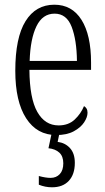

<svg xmlns="http://www.w3.org/2000/svg" viewBox="-20 -564 447 816"><path d="M219 10Q137 10 91 -61.5Q45 -133 45 -263Q45 -404 88.5 -474Q132 -544 211 -544Q286 -544 326.5 -479.5Q367 -415 367 -298V-267H105Q106 -146 138.5 -88.5Q171 -31 229 -31Q271 -31 297.5 -56Q324 -81 337 -113Q343 -110 347.5 -103Q352 -96 352 -85Q352 -66 337.5 -44Q323 -22 293.5 -6Q264 10 219 10ZM307 -305Q306 -394 284.5 -450Q263 -506 212 -506Q161 -506 135 -452.5Q109 -399 106 -305ZM201 232Q172 232 145 221V184Q174 192 195 192Q219 192 234 176Q249 160 249 130Q249 100 232 84.5Q215 69 186 66L202 -9H235L225 39Q257 43 277.5 65.5Q298 88 298 128Q298 177 272.5 204.5Q247 232 201 232Z"/></svg>

Font: Noto Serif ExtraCondensed Light
Style: Regular
Weight: 300
Width: 2
Designer: Monotype Design Team
Foundry: Monotype Imaging Inc.
Version: Version 2.014; ttfautohint (v1.8.4.7-5d5b)